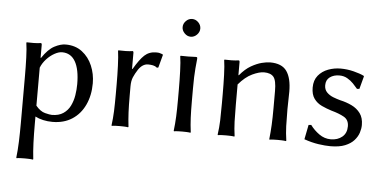

<svg xmlns="http://www.w3.org/2000/svg" viewBox="-58 -803 2314 1167"><g transform="rotate(5 1098.5 -219.0)"><path d="M171.9 -373 173.8 -370.1Q210.9 -425.8 248.5 -445.6Q286.1 -465.3 316.9 -465.3Q376.5 -465.3 417.7 -433.6Q459 -401.9 480.2 -351.6Q501.5 -301.3 501.5 -244.6Q501.5 -170.9 474.4 -112.8Q447.3 -54.7 397 -22.2Q346.7 10.3 276.9 10.3Q248 10.3 220.5 4.2Q192.9 -2 171.9 -13.2V34.2Q171.9 93.3 173.8 146.7Q175.8 200.2 181.2 246.1L179.2 249Q169.9 247.1 154.3 246.6Q138.7 246.1 129.4 246.1Q119.6 246.1 104.2 246.6Q88.9 247.1 79.6 249L77.6 246.1Q83 202.1 85 147.2Q86.9 92.3 86.9 34.2V-249Q86.9 -308.6 85 -364.7Q83 -420.9 77.6 -455.1L79.6 -458Q97.2 -457 122.8 -457.5Q148.4 -458 165 -460.9Q171.9 -460.9 171.9 -450.2ZM171.9 -311.5V-79.6Q199.2 -46.4 228.5 -39.1Q257.8 -31.7 270 -31.7Q312.5 -31.7 339.8 -50.3Q367.2 -68.8 381.8 -98.6Q396.5 -128.4 402.1 -163.3Q407.7 -198.2 407.7 -231Q407.7 -321.3 380.4 -368.9Q353 -416.5 299.3 -416.5Q278.8 -416.5 253.2 -402.3Q227.5 -388.2 205.3 -364Q183.1 -339.8 171.9 -311.5Z M731.4 -354 734.4 -352.1Q769.5 -412.6 798.1 -439Q826.7 -465.3 868.7 -465.3Q883.8 -465.3 888.4 -463.9Q893.1 -462.4 907.2 -458L911.1 -454.1L890.1 -375.5L881.8 -373Q871.1 -382.3 856.7 -385.3Q842.3 -388.2 826.7 -388.2Q793 -388.2 767.6 -351.1Q750.5 -324.7 741 -302.2Q731.4 -279.8 731.4 -246.1V-190.9Q731.4 -130.4 733.4 -87.9Q735.4 -45.4 740.7 0L738.3 2.9Q729 1 713.9 0.5Q698.7 0 689 0Q679.7 0 664.1 0.5Q648.4 1 639.2 2.9L637.2 0Q643.1 -43.5 644.8 -87.4Q646.5 -131.3 646.5 -190.9V-249Q646.5 -308.6 644.3 -364.7Q642.1 -420.9 637.2 -455.1L639.2 -458Q657.2 -457 682.6 -457.5Q708 -458 725.1 -460.9Q731.4 -460.9 731.4 -450.2Z M1025.9 -249Q1025.9 -308.6 1023.9 -364.7Q1022 -420.9 1016.6 -455.1L1018.6 -458Q1035.6 -457 1064.2 -457.5Q1092.8 -458 1110.8 -459Q1117.2 -459 1118.9 -457.5Q1120.6 -456.1 1120.6 -448.2Q1117.2 -416.5 1115 -389.9Q1112.8 -363.3 1111.8 -335Q1110.8 -306.6 1110.8 -266.1V-190.9Q1110.8 -130.4 1112.8 -87.9Q1114.7 -45.4 1120.6 0L1118.2 2.9Q1108.9 1 1093.5 0.5Q1078.1 0 1068.4 0Q1059.1 0 1043.5 0.5Q1027.8 1 1018.6 2.9L1016.6 0Q1022 -43.5 1023.9 -87.4Q1025.9 -131.3 1025.9 -190.9ZM1015.6 -632.8Q1015.6 -654.3 1032 -670.7Q1048.3 -687 1069.3 -687Q1090.8 -687 1107.2 -670.7Q1123.5 -654.3 1123.5 -632.8Q1123.5 -611.8 1107.2 -595.2Q1090.8 -578.6 1069.3 -578.6Q1048.3 -578.6 1032 -595.2Q1015.6 -611.8 1015.6 -632.8Z M1693.8 -190.9Q1693.8 -130.4 1695.3 -87.9Q1696.8 -45.4 1703.6 0L1700.7 2.9Q1691.4 1 1676.3 0.5Q1661.1 0 1651.4 0Q1642.1 0 1626.5 0.5Q1610.8 1 1601.6 2.9L1599.6 0Q1604.5 -43.5 1606.7 -87.4Q1608.9 -131.3 1608.9 -190.9V-294.4Q1608.9 -359.4 1591.1 -380.6Q1573.2 -401.9 1532.7 -401.9Q1503.9 -401.9 1461.7 -382.1Q1419.4 -362.3 1378.9 -314.5V-190.9Q1378.9 -130.4 1380.4 -87.9Q1381.8 -45.4 1388.2 0L1386.2 2.9Q1377 1 1361.3 0.5Q1345.7 0 1336.4 0Q1326.7 0 1311.3 0.5Q1295.9 1 1286.6 2.9L1284.7 0Q1291 -43.5 1292.5 -87.4Q1293.9 -131.3 1293.9 -190.9V-249Q1293.9 -308.6 1292 -364.7Q1290 -420.9 1284.7 -455.1L1286.6 -458Q1304.2 -457 1329.8 -457.5Q1355.5 -458 1372.6 -460.9Q1378.9 -460.9 1378.9 -450.2V-373L1380.9 -370.1Q1414.6 -410.6 1449.2 -430.4Q1483.9 -450.2 1513.9 -457.8Q1543.9 -465.3 1564.5 -465.3Q1636.2 -465.3 1666 -422.9Q1695.8 -380.4 1695.8 -297.9Q1695.8 -272.5 1694.8 -244.4Q1693.8 -216.3 1693.8 -190.9Z M1830.1 -106.9 1846.2 -108.4Q1868.7 -77.6 1900.9 -54.7Q1933.1 -31.7 1971.7 -31.7Q2013.7 -31.7 2041.3 -54.7Q2068.8 -77.6 2068.8 -119.6Q2068.8 -158.7 2038.6 -175.8Q2008.3 -192.9 1961.4 -205.6Q1930.2 -215.3 1900.9 -229Q1871.6 -242.7 1853.3 -268.1Q1835 -293.5 1835 -335.9Q1835 -380.4 1858.6 -409.2Q1882.3 -438 1918.9 -451.7Q1955.6 -465.3 1994.6 -465.3Q2035.2 -465.3 2074.7 -455.3Q2114.3 -445.3 2137.7 -433.6L2139.6 -430.2L2118.7 -352.1L2104 -351.1Q2091.8 -365.7 2076.2 -382.1Q2060.5 -398.4 2039.3 -410.6Q2018.1 -422.9 1990.7 -422.9Q1956.5 -422.9 1933.1 -406Q1909.7 -389.2 1909.7 -356Q1909.7 -329.6 1926 -313Q1942.4 -296.4 1965.3 -287.6Q1988.3 -278.8 2008.3 -273.4Q2046.4 -265.1 2079.3 -249.3Q2112.3 -233.4 2132.6 -205.8Q2152.8 -178.2 2152.8 -134.8Q2152.8 -112.3 2144.8 -87.4Q2136.7 -62.5 2116.9 -40.3Q2097.2 -18.1 2062.3 -3.9Q2027.3 10.3 1972.7 10.3Q1942.4 10.3 1900.1 4.2Q1857.9 -2 1812.5 -18.1Z"/></g></svg>

Font: Kurinto Seri
Style: Regular
Weight: 400
Designer: Kurinto was developed by Clint Goss from a range of fonts that are compatible with the SIL Open Font License Version 1.1
Foundry: Clinton F. Goss
Version: Version 2.196; July 25, 2020